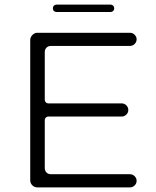

<svg xmlns="http://www.w3.org/2000/svg" viewBox="-20 -826 678 832"><path d="M189 -378Q189 -378 507 -378Q519 -378 527.5 -369.5Q536 -361 536 -349.5Q536 -338 527.5 -329.5Q519 -321 507 -321H189Q183 -321 178.5 -316.5Q174 -312 174 -306V-98Q174 -86 181.5 -78.5Q189 -71 201 -71H543Q555 -71 563.5 -62.5Q572 -54 572 -42.5Q572 -31 563.5 -22.5Q555 -14 543 -14H142Q129 -14 120 -23Q111 -32 111 -45V-652Q111 -665 120.5 -674.5Q130 -684 142 -684H543Q555 -684 563.5 -675.5Q572 -667 572 -655.5Q572 -644 563.5 -635.5Q555 -627 543 -627H201Q189 -627 181.5 -619.5Q174 -612 174 -600V-393Q174 -387 179 -382Q183 -378 189 -378ZM225 -774Q218 -774 213.5 -778.5Q209 -783 209 -790Q209 -797 213.5 -801.5Q218 -806 225 -806H459Q466 -806 470.5 -801.5Q475 -797 475 -790Q475 -783 470.5 -778.5Q466 -774 459 -774Z"/></svg>

Font: Kurewa Gothic CJK TC Regular
Style: Regular
Weight: 400
Designer: Max Yao
Foundry: Max-Everyday
Version: Version 1.071; ttfautohint (v1.8.3)